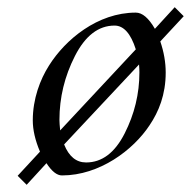

<svg xmlns="http://www.w3.org/2000/svg" viewBox="-20 -474 530 533"><path d="M158 -73 366 -295C366.7 -285.7 367 -278.3 367 -273C367 -213.7 353.3 -157.2 326 -103.5C298.7 -49.8 263 -23 219 -23C191.7 -23 171.3 -39.7 158 -73ZM357 -337 147 -112C145.7 -125.3 145 -135 145 -141C145 -203 159.3 -262.2 188 -318.5C216.7 -374.8 253.3 -403 298 -403C323.3 -403 343 -381 357 -337ZM91 -53 29 14 54 39 109 -21C123.7 1.7 138 13 152 13C256.6 13 349.8 -57.6 395 -126C420.8 -164.1 440 -211.4 440 -272.5C440 -300.8 435 -329.7 425 -359L490 -429L465 -454L410 -394C392.7 -424 375 -439 357 -439C250.9 -439 161.2 -364.1 116 -292C91.3 -253.2 71 -199.6 71 -140C71 -113.3 77.7 -84.3 91 -53Z"/></svg>

Font: fbb
Style: Italic
Weight: 400
Italic angle: -12°
Designer: David J. Perry, Michael Sharpe
Version: Version 0.991